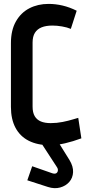

<svg xmlns="http://www.w3.org/2000/svg" viewBox="-20 -732 460 984"><path d="M190 -6V-1L272 125Q278 134 276.5 143Q275 152 268 156Q261 160 248 156L145 120L120 192L225 226Q259 237 288 229Q317 221 335 200.5Q353 180 354.5 150.5Q356 121 336 88L280 -2V-6ZM343 -584 373 -677Q337 -695 301 -703.5Q265 -712 229 -712Q174 -712 130.5 -689.5Q87 -667 61.5 -622Q36 -577 36 -511V-184Q36 -121 59.5 -77Q83 -33 127.5 -10.5Q172 12 234 12Q272 12 313 2.5Q354 -7 397 -23L381 -128Q376 -127 353.5 -120Q331 -113 301 -107Q271 -101 240 -101Q210 -101 189.5 -109.5Q169 -118 158 -136.5Q147 -155 147 -186V-514Q147 -545 159 -564Q171 -583 193.5 -592Q216 -601 249 -601Q272 -601 298 -596.5Q324 -592 343 -584Z"/></svg>

Font: Advent Pro
Style: Regular
Weight: 400
Designer: VivaRado, Andreas Kalpakidis
Foundry: VivaRado, Andreas Kalpakidis
Version: Version 3.000